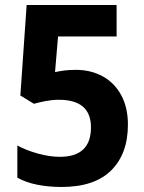

<svg xmlns="http://www.w3.org/2000/svg" viewBox="-20 -734 574 764"><path d="M282 -456Q342 -456 389 -430Q436 -404 462.5 -355Q489 -306 489 -238Q489 -122 422.5 -56Q356 10 225 10Q173 10 128 1Q83 -8 49 -27V-155Q84 -136 130.5 -123Q177 -110 218 -110Q342 -110 342 -227Q342 -337 214 -337Q189 -337 162.5 -332Q136 -327 115 -321L61 -354L86 -714H444V-589H211L199 -447Q217 -451 236 -453.5Q255 -456 282 -456Z"/></svg>

Font: Noto Sans Arabic SemCond
Style: Bold
Weight: 700
Width: 4
Designer: Monotype Design Team, Nadine Chahine, Nizar Qandah and Khaled Hosny
Foundry: Monotype Imaging Inc.
Version: Version 2.012; ttfautohint (v1.8.4.7-5d5b)